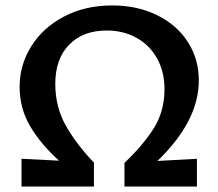

<svg xmlns="http://www.w3.org/2000/svg" viewBox="-20 -685 801 705"><path d="M558 -94 703 -102V0H437V-87Q501 -147 542.5 -210.5Q584 -274 584 -358Q584 -421 557 -470Q530 -519 481.5 -546Q433 -573 372 -573Q285 -573 234 -521Q183 -469 183 -377Q183 -291 223 -221.5Q263 -152 325 -88V0H59V-102L197 -95Q130 -155 91 -221Q52 -287 52 -366Q52 -446 94.5 -514.5Q137 -583 214.5 -624Q292 -665 392 -665Q485 -665 557.5 -629Q630 -593 670 -530.5Q710 -468 710 -390Q710 -240 558 -94Z"/></svg>

Font: Ysabeau SC
Style: Bold
Weight: 700
Designer: Christian Thalmann (Catharsis Fonts)
Version: Version 0.003